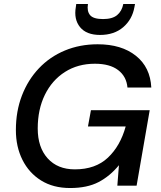

<svg xmlns="http://www.w3.org/2000/svg" viewBox="-20 -935 809 967"><path d="M333 12Q248 12 187 -26Q126 -64 93 -130Q60 -196 60 -280Q60 -375 90.5 -454Q121 -533 176 -591Q231 -649 306.5 -680.5Q382 -712 472 -712Q592 -712 664.5 -654Q737 -596 742 -494H622Q617 -550 575 -582Q533 -614 458 -614Q372 -614 307 -572.5Q242 -531 206 -457.5Q170 -384 170 -288Q170 -193 220 -137.5Q270 -82 357 -82Q461 -82 523.5 -141Q586 -200 613 -298H423L438 -380H734L668 0H571L579 -103Q534 -48 476.5 -18Q419 12 333 12ZM484 -759Q415 -759 383 -798.5Q351 -838 362 -900L364 -915H423Q417 -879 433.5 -859Q450 -839 499 -839Q546 -839 570 -859Q594 -879 601 -915H660L657 -899Q646 -837 600.5 -798Q555 -759 484 -759Z"/></svg>

Font: DeepMind Sans Medium
Style: Italic
Weight: 500
Italic angle: -10°
Designer: Jonny Pinhorn / Modifications: Colophon Foundry
Foundry: Colophon Foundry
Version: Version 1.002; ttfautohint (v1.8.2)